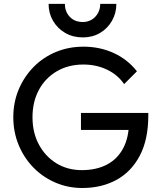

<svg xmlns="http://www.w3.org/2000/svg" viewBox="-20 -940 812 970"><path d="M395.5 9.8Q323 9.8 259.4 -17.8Q195.8 -45.2 148.4 -94Q101 -142.8 74.1 -207.8Q47.2 -272.8 47.2 -347.8Q47.2 -422.8 74.2 -487.4Q101.2 -552 149.1 -601Q197 -650 261.6 -677.1Q326.2 -704.2 401.8 -704.2Q484.8 -704.2 555 -671.9Q625.2 -639.5 671.8 -579.8L607.2 -515.2Q574 -563 519.9 -588.5Q465.8 -614 401.8 -614Q325.5 -614 267.2 -580Q209 -546 176.6 -486Q144.2 -426 144.2 -347.5Q144.2 -269.2 176.9 -209Q209.5 -148.8 265.6 -114.6Q321.8 -80.5 393.5 -80.5Q467 -80.5 520.4 -108.6Q573.8 -136.8 602.6 -191.5Q631.5 -246.2 631.8 -325L688.8 -283.5H389V-369.5H729.2V-356Q729.2 -235.2 686.4 -153.8Q643.5 -72.2 568.4 -31.2Q493.2 9.8 395.5 9.8ZM567.8 -920.5Q567.8 -873.2 545.6 -834.7Q523.5 -796.2 485.5 -773.6Q447.5 -751 398.5 -751Q348.4 -751 309.5 -773.6Q270.5 -796.2 248 -834.7Q225.5 -873.2 225.5 -920.5H307.8Q307.8 -881.2 332.5 -855Q357.2 -828.8 398.8 -828.8Q423.5 -828.8 443.4 -840.8Q463.3 -852.8 474.9 -873.9Q486.5 -895 486.5 -920.5Z"/></svg>

Font: Outfit Thin
Style: Regular
Weight: 100
Designer: Rodrigo Fuenzalida
Foundry: fragTYPE
Version: Version 1.100;gftools[0.9.27]